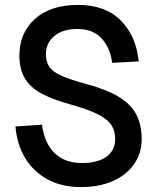

<svg xmlns="http://www.w3.org/2000/svg" viewBox="-20 -746 640 782"><path d="M309 16Q232 16 174.5 -15Q117 -46 83 -101.5Q49 -157 43 -231L151 -238Q161 -162 203 -122Q245 -82 313 -82Q378 -82 413.5 -107.5Q449 -133 449 -180Q449 -212 434.5 -235.5Q420 -259 380.5 -279.5Q341 -300 266 -321Q193 -341 147.5 -366Q102 -391 80.5 -428Q59 -465 59 -520Q59 -612 122.5 -669Q186 -726 298 -726Q409 -726 472 -662.5Q535 -599 545 -496L437 -490Q429 -551 394 -589.5Q359 -628 295 -628Q236 -628 201.5 -599.5Q167 -571 167 -525Q167 -494 181 -473.5Q195 -453 230 -437.5Q265 -422 328 -405Q413 -382 463 -352Q513 -322 535 -280Q557 -238 557 -180Q557 -122 526 -77.5Q495 -33 439.5 -8.5Q384 16 309 16Z"/></svg>

Font: Geist Mono Medium
Style: Regular
Weight: 500
Monospace: yes
Designer: Basement.studio, Andrés Briganti, Mateo Zaragoza
Foundry: Basement.studio, Vercel, Andrés Briganti, Guido Ferreyra, Mateo Zaragoza
Version: Version 1.500; ttfautohint (v1.8.4.7-5d5b)